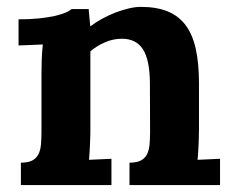

<svg xmlns="http://www.w3.org/2000/svg" viewBox="-20 -536 676 556"><path d="M556.2 -160.6Q556.2 -153.3 555.9 -143.1Q555.7 -132.8 555.2 -121.1Q554.7 -109.4 554 -96.9Q553.2 -84.5 552.2 -73.2L617.2 -76.2V0H355V-64.9Q376 -64.9 387.9 -71.3Q399.9 -77.6 405.8 -89.4Q411.6 -101.1 413.1 -117.4Q414.6 -133.8 414.6 -153.8L414.1 -296.4Q413.6 -362.3 394 -393.1Q374.5 -423.8 333 -423.8Q307.1 -423.8 283 -413.1Q258.8 -402.3 241.7 -387.2V-160.6Q241.7 -153.3 241.5 -143.1Q241.2 -132.8 240.7 -121.1Q240.2 -109.4 239.5 -96.9Q238.8 -84.5 237.8 -73.2L302.7 -76.2V0H40.5V-64.9Q61.5 -64.9 73.5 -71.3Q85.4 -77.6 91.3 -89.4Q97.2 -101.1 98.6 -117.4Q100.1 -133.8 100.1 -153.8V-322.3Q100.1 -340.3 100.8 -362.5Q101.6 -384.8 104 -407.2L33.7 -404.3V-480Q68.4 -480 95 -482.9Q121.6 -485.8 140.4 -490.2Q159.2 -494.6 170.7 -499.8Q182.1 -504.9 187.5 -509.8H236.8L241.2 -460.4H242.7Q257.3 -471.7 276.1 -481.9Q294.9 -492.2 314.7 -499.8Q334.5 -507.3 353.3 -511.7Q372.1 -516.1 387.2 -516.1Q433.1 -516.1 465.1 -503.2Q497.1 -490.2 517.3 -463.4Q537.6 -436.5 546.9 -394.5Q556.2 -352.5 556.2 -294.9Z"/></svg>

Font: DimaFred
Style: Bold
Weight: 800
Designer: R.Balvardi
Foundry: R.Balvardi (r.balvardi@gmail.com)
Version: Version 1.00;August 2, 2018;FontCreator 11.5.0.2427 64-bit